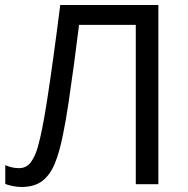

<svg xmlns="http://www.w3.org/2000/svg" viewBox="-20 -734 748 765"><path d="M611 0H521V-635H295Q286 -561 275 -479.5Q264 -398 253 -324Q242 -250 231 -198Q218 -131 199 -84Q180 -37 148.5 -13Q117 11 66 11Q49 11 31.5 7.5Q14 4 1 -1V-76Q12 -71 26 -67.5Q40 -64 56 -64Q86 -64 103.5 -88.5Q121 -113 131 -149.5Q141 -186 148 -222Q156 -260 167.5 -333.5Q179 -407 192.5 -505Q206 -603 220 -714H611Z"/></svg>

Font: Noto Sans
Style: Regular
Weight: 400
Designer: Monotype Design Team
Foundry: Monotype Imaging Inc.
Version: Version 2.007